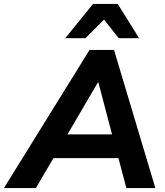

<svg xmlns="http://www.w3.org/2000/svg" viewBox="-69 -960 842 980"><path d="M-49 0 388 -705H513L724 0H576L527 -185L572 -153H166L221 -182L114 0ZM431 -540 259 -246 237 -274H541L511 -243L433 -540ZM264 -765 406 -940H532L641 -765H537L462 -860L367 -765Z"/></svg>

Font: Nunito Sans 12pt ExtraLight 12pt ExtraBold
Style: Italic
Weight: 800
Italic angle: -9°
Version: Version 3.101;gftools[0.9.27]